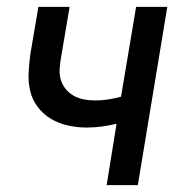

<svg xmlns="http://www.w3.org/2000/svg" viewBox="-20 -540 540 560"><path d="M291 0 320 -179Q299 -174 277 -171Q255 -168 233 -168Q205 -168 178 -174Q151 -180 128.5 -193.5Q106 -207 90 -228Q74 -249 68 -275Q62 -301 63.5 -329Q65 -357 69 -385L92 -520H183L158 -372Q155 -355 154 -338.5Q153 -322 157.5 -307Q162 -292 172 -280Q182 -268 195.5 -260.5Q209 -253 225 -250Q241 -247 258 -247Q277 -247 296 -250Q315 -253 333 -258L377 -520H468L382 0Z"/></svg>

Font: Iosevka Curly Medium
Style: Italic
Weight: 500
Italic angle: -9°
Monospace: yes
Designer: Belleve Invis
Foundry: Belleve Invis
Version: Version 22.1.2; ttfautohint (v1.8.4)